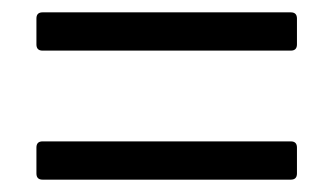

<svg xmlns="http://www.w3.org/2000/svg" viewBox="-20 -472 540 311"><path d="M39 -400V-442Q39 -452 49 -452H451Q461 -452 461 -442V-400Q461 -390 451 -390H49Q39 -390 39 -400ZM39 -191V-233Q39 -243 49 -243H451Q461 -243 461 -233V-191Q461 -181 451 -181H49Q39 -181 39 -191Z"/></svg>

Font: Barlow GEO
Style: Regular
Weight: 400
Designer: Jeremy Tribby
Foundry: Tribby Type
Version: Version 1.408